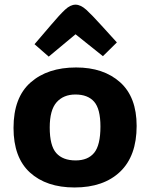

<svg xmlns="http://www.w3.org/2000/svg" viewBox="-20 -807 656 839"><path d="M305.7 12.2Q182.6 12.2 110.8 -53.2Q39.1 -118.7 39.1 -248Q39.1 -380.9 113.5 -446.5Q188 -512.2 312.5 -512.2Q432.6 -512.2 504.9 -447.5Q577.1 -382.8 577.1 -256.8Q577.1 -125.5 504.9 -56.6Q432.6 12.2 305.7 12.2ZM310.5 -106Q364.3 -106 391.6 -139.4Q418.9 -172.9 418.9 -253.9Q418.9 -331.1 391.4 -362.5Q363.8 -394 309.6 -394Q257.3 -394 227.3 -360.1Q197.3 -326.2 197.3 -250Q197.3 -170.4 225.8 -138.2Q254.4 -106 310.5 -106ZM192.9 -559.6 130.9 -613.8 203.1 -698.2Q240.7 -742.7 264.2 -764.6Q287.6 -786.6 310.1 -786.6Q332.5 -786.6 357.2 -764.2Q381.8 -741.7 421.9 -697.3L490.7 -621.6L429.7 -561.5L310.1 -657.2Z"/></svg>

Font: ADLaM Display
Style: Regular
Weight: 400
Designer: Mark Jamra, Neil Patel, Concept: Andrew Footit
Foundry: Microsoft
Version: Version 2.000; ttfautohint (v1.8.4.7-5d5b);gftools[0.9.28]